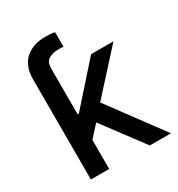

<svg xmlns="http://www.w3.org/2000/svg" viewBox="-175 -852 898 967"><g transform="rotate(-30 274.0 -368.5)"><path d="M414.1 0Q370.1 -58.6 238.3 -235.4Q223.6 -218.8 177.7 -168.9Q177.7 -127 177.7 0Q151.4 0 71.3 0Q71.3 -138.7 71.3 -555.7Q97.7 -555.7 177.7 -555.7Q177.7 -496.1 177.7 -317.4Q179.7 -317.4 184.6 -317.4Q235.4 -375 387.7 -545.9Q419.9 -545.9 517.6 -545.9Q464.8 -487.3 305.7 -312.5Q364.3 -234.4 537.1 0Q505.9 0 414.1 0ZM177.7 -504.9Q151.4 -504.9 71.3 -504.9Q71.3 -524.4 71.3 -583Q71.3 -624 84 -653.3Q96.7 -682.6 118.2 -701.2Q140.6 -719.7 168.9 -728.5Q197.3 -737.3 228.5 -737.3Q245.1 -737.3 259.8 -736.3Q275.4 -735.4 286.1 -732.4Q286.1 -704.1 286.1 -647.5Q280.3 -648.4 272.5 -649.4Q264.6 -649.4 255.9 -649.4Q223.6 -649.4 200.2 -635.7Q177.7 -622.1 177.7 -583Q177.7 -556.6 177.7 -504.9Z"/></g></svg>

Font: DeepSea
Style: Medium
Weight: 500
Designer: Stem
Version: Version 3.019;git-0a5106e0b